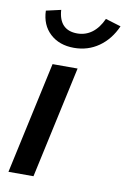

<svg xmlns="http://www.w3.org/2000/svg" viewBox="-85 -794 558 846"><g transform="rotate(10 194.5 -371.5)"><path d="M235 -501 126 0H14L123 -501ZM206 -653Q243 -653 272 -674.5Q301 -696 320 -738L389 -717Q362 -656 313.5 -622Q265 -588 203 -588Q137 -588 96 -626Q55 -664 53 -728L119 -743Q122 -698 144 -675.5Q166 -653 206 -653Z"/></g></svg>

Font: Red Hat Text Medium
Style: Italic
Weight: 500
Italic angle: -12°
Designer: Pentagram / MCKL
Foundry: Pentagram / MCKL
Version: Version 1.003; Red Hat Text Medium Italic